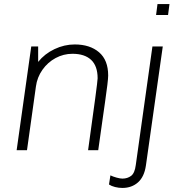

<svg xmlns="http://www.w3.org/2000/svg" viewBox="-20 -740 893 946"><path d="M513 -368Q513 -355 509 -322Q505 -289 497.5 -236.5Q490 -184 486 -156L464 0H414Q461 -335 461 -354Q461 -415 429 -445Q397 -475 337 -475Q293 -475 254 -454Q215 -433 189 -396Q163 -359 157 -314L113 0H62L134 -511H168V-435Q200 -475 248.5 -498Q297 -521 348 -521Q423 -521 468 -482.5Q513 -444 513 -368ZM808 -666H749L756 -720H815ZM699 75Q691 131 660 158.5Q629 186 583 186Q565 186 547 181.5Q529 177 517 169L524 124Q536 130 554 135Q572 140 583 140Q608 140 626 126.5Q644 113 649 73L731 -511H782Z"/></svg>

Font: Chivo Thin Italic
Style: Regular
Weight: 100
Italic angle: -8.05°
Designer: Hector Gatti
Foundry: Omnibus-Type
Version: Version 1.007